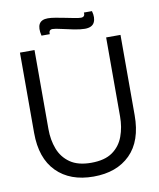

<svg xmlns="http://www.w3.org/2000/svg" viewBox="-90 -875 794 961"><g transform="rotate(-10 307.5 -395.0)"><path d="M308 15Q189 15 120.5 -54Q52 -123 52 -252V-660H126V-258Q126 -203 143.5 -157Q161 -111 201 -83Q241 -55 308 -55Q377 -55 416.5 -83Q456 -111 473 -157.5Q490 -204 490 -258V-660H563V-252Q563 -121 494.5 -53Q426 15 308 15ZM393 -721Q371 -721 338 -727.5Q305 -734 275.5 -741Q246 -748 233 -748Q213 -748 215 -725H173Q154 -805 219 -805Q235 -805 258 -801Q281 -797 306 -792Q331 -787 351.5 -783Q372 -779 383 -779Q405 -779 402 -802H443Q453 -767 441.5 -744Q430 -721 393 -721Z"/></g></svg>

Font: Bricolage Grotesque 48pt Light
Style: Regular
Weight: 300
Designer: Mathieu Triay
Foundry: Atelier Triay
Version: Version 1.000; ttfautohint (v1.8.4.7-5d5b);gftools[0.9.32]